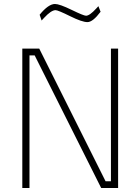

<svg xmlns="http://www.w3.org/2000/svg" viewBox="-20 -944 705 964"><path d="M92 0V-700H177L510 -34H537V-700H573V0H488L154 -666H128V0ZM485 -885Q446 -833 419 -833Q392 -833 331.5 -863Q271 -893 259 -893Q237 -893 201 -854L189 -841L179 -870Q223 -924 256 -924Q279 -924 339.5 -894.5Q400 -865 412 -865Q430 -865 463 -901L474 -913Z"/></svg>

Font: Titillium Web ExtraLight
Style: Regular
Weight: 275
Version: Version 1.002;PS 57.000;hotconv 1.0.70;makeotf.lib2.5.55311